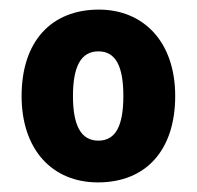

<svg xmlns="http://www.w3.org/2000/svg" viewBox="-20 -742 411 400"><path d="M345 -542C345 -656 278 -722 186 -722C87 -722 25 -656 25 -542C25 -430 89 -362 184 -362C284 -362 345 -429 345 -542ZM132 -542C132 -604 149 -635 185 -635C221 -635 237 -604 237 -542C237 -480 221 -449 185 -449C149 -449 132 -480 132 -542Z"/></svg>

Font: Noto Sans Gujarati UI SemiCondensed ExtraBold
Style: Regular
Weight: 800
Width: 4
Designer: Jelle Bosma - Monotype Design Team, Universal Thirst
Foundry: Monotype Imaging Inc.
Version: Version 2.106